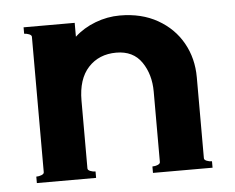

<svg xmlns="http://www.w3.org/2000/svg" viewBox="-41 -517 693 565"><g transform="rotate(-5 305.5 -235.0)"><path d="M542 -30Q542 -25 549.5 -22Q557 -19 565 -19V0H389V-19Q397 -19 404.5 -22Q412 -25 412 -30V-238Q412 -289 387 -325.5Q362 -362 312 -362Q261 -362 229.5 -328Q198 -294 198 -230V-30Q198 -25 205.5 -22Q213 -19 221 -19V0H46V-19Q54 -19 61.5 -22Q69 -25 69 -30V-430Q69 -435 61.5 -438Q54 -441 47 -441V-460H198V-419Q224 -443 259.5 -456.5Q295 -470 332 -470Q396 -470 443.5 -443Q491 -416 516.5 -370.5Q542 -325 542 -269Z"/></g></svg>

Font: Aoboshi One
Style: Regular
Weight: 400
Designer: IKIMOJI
Foundry: Natsumi Matsuba
Version: Version 1.000; ttfautohint (v1.8.3)